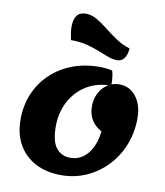

<svg xmlns="http://www.w3.org/2000/svg" viewBox="-96 -955 911 1059"><g transform="rotate(10 359.5 -425.5)"><path d="M319 25Q235 25 173.5 -7.5Q112 -40 78.5 -99Q45 -158 45 -238Q45 -318 73 -384Q101 -450 152 -498.5Q203 -547 272.5 -573.5Q342 -600 425 -600Q442 -600 458.5 -598.5Q475 -597 496 -592Q501 -576 503.5 -554Q506 -532 505 -509Q425 -509 366 -472Q307 -435 275 -373Q243 -311 243 -236Q243 -151 272.5 -114.5Q302 -78 351 -78Q390 -78 420 -98.5Q450 -119 470 -158Q490 -197 496 -251Q458 -272 439 -304Q420 -336 420 -379Q420 -420 437 -453Q454 -486 483.5 -505Q513 -524 548 -524Q607 -524 643 -477.5Q679 -431 679 -357Q679 -277 651.5 -207.5Q624 -138 574.5 -86Q525 -34 459.5 -4.5Q394 25 319 25ZM513 -653Q487 -653 460.5 -663Q434 -673 403 -685.5Q372 -698 333 -708Q294 -718 243 -718Q239 -736 236 -755Q233 -774 233 -791Q233 -876 299 -876Q331 -876 362.5 -857.5Q394 -839 426.5 -813Q459 -787 494.5 -763.5Q530 -740 569 -729Q567 -693 552 -673Q537 -653 513 -653Z"/></g></svg>

Font: Lemonada
Style: Regular
Weight: 400
Designer: Mohamed Gaber (Arabic), Eduardo Tunni (Latin)
Foundry: Kief Type Foundry
Version: Version 4.005